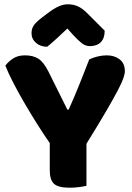

<svg xmlns="http://www.w3.org/2000/svg" viewBox="-20 -867 614 895"><path d="M562 -535Q562 -523 555.5 -503.5Q549 -484 529.5 -446.5Q510 -409 475 -349Q440 -289 383 -197V-1Q372 2 349.5 5Q327 8 304 8Q252 8 232 -10Q212 -28 212 -73V-200Q186 -237 156 -284.5Q126 -332 97 -381.5Q68 -431 43.5 -478Q19 -525 5 -561Q18 -579 40.5 -594Q63 -609 96 -609Q135 -609 159.5 -593Q184 -577 206 -533L294 -356H300Q314 -387 325.5 -414Q337 -441 348 -468.5Q359 -496 370.5 -525Q382 -554 396 -590Q414 -599 436 -604Q458 -609 478 -609Q513 -609 537.5 -590.5Q562 -572 562 -535ZM294 -734Q270 -711 246 -689Q222 -667 200 -649Q169 -649 148 -667Q127 -685 127 -712Q127 -733 137 -748Q147 -763 174 -784L203 -806Q232 -828 254 -837.5Q276 -847 296 -847Q322 -847 343 -837.5Q364 -828 387 -805L468 -724Q468 -688 449.5 -670Q431 -652 399 -652Q379 -652 362 -665Q345 -678 321 -704Z"/></svg>

Font: Baloo Paaji 2 ExtraBold
Style: Regular
Weight: 800
Designer: Shuchita Grover, Noopur Datye and Ek Type
Foundry: Ek Type
Version: Version 1.640;hotconv 1.0.111;makeotfexe 2.5.65597; ttfautoh